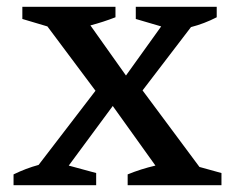

<svg xmlns="http://www.w3.org/2000/svg" viewBox="-20 -547 698 567"><path d="M20 0V-32Q57 -50 94 -60L262 -279L120 -469L46 -491V-527H321V-496Q285 -482 247 -472L352 -324L456 -469L381 -491V-527H620V-496Q583 -477 544 -467L401 -280L569 -54L634 -36V0H357V-32Q396 -48 439 -58L313 -234L183 -58L264 -36V0Z"/></svg>

Font: Piazzolla SC Medium
Style: Regular
Weight: 500
Designer: Juan Pablo del Peral
Foundry: Huerta Tipografica
Version: Version 1.330